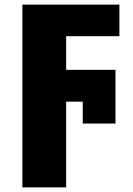

<svg xmlns="http://www.w3.org/2000/svg" viewBox="-20 -573 578 833"><path d="M267 240H77V-553H498V-416H267V-270H481V-37H339V-132H267Z"/></svg>

Font: Noto Sans Black
Style: Regular
Weight: 900
Designer: Monotype Design Team
Foundry: Monotype Imaging Inc.
Version: Version 2.007